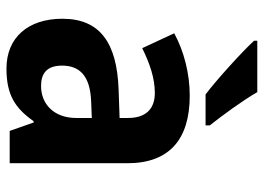

<svg xmlns="http://www.w3.org/2000/svg" viewBox="-131 -675 816 594"><g transform="rotate(90 277.0 -378.0)"><path d="M265 -766H106V-756C139 -720 227 -640 272 -606H368V-619C340 -654 290 -722 265 -766ZM276 -557C207 -557 138 -539 83 -509L129 -410C178 -434 222 -449 268 -449C317 -449 345 -421 345 -366V-340L258 -337C112 -332 38 -279 38 -163C38 -56 97 10 192 10C273 10 314 -16 355 -74H359L385 0H485V-364C485 -494 411 -557 276 -557ZM294 -252 345 -254V-206C345 -137 302 -97 246 -97C207 -97 183 -115 183 -162C183 -215 213 -249 294 -252Z"/></g></svg>

Font: Noto Sans Malayalam SemiCondensed
Style: Bold
Weight: 700
Width: 4
Designer: Jelle Bosma - Monotype Design Team
Foundry: Monotype Imaging Inc.
Version: Version 2.104